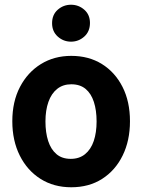

<svg xmlns="http://www.w3.org/2000/svg" viewBox="-20 -776 600 811"><path d="M281 15Q207 15 151 -20.5Q95 -56 63.5 -119Q32 -182 32 -264Q32 -347 64.5 -409Q97 -471 153 -505.5Q209 -540 281 -540Q355 -540 410.5 -505.5Q466 -471 497.5 -409Q529 -347 529 -264Q529 -182 498 -119Q467 -56 411.5 -20.5Q356 15 281 15ZM279 -105Q315 -105 339.5 -125Q364 -145 376 -180.5Q388 -216 388 -263Q388 -310 376.5 -345.5Q365 -381 341.5 -400.5Q318 -420 281 -420Q246 -420 221.5 -400.5Q197 -381 184.5 -345.5Q172 -310 172 -263Q172 -216 183.5 -180.5Q195 -145 218.5 -125Q242 -105 279 -105ZM280 -600Q248 -600 224 -621.5Q200 -643 200 -678Q200 -714 224 -735Q248 -756 280 -756Q312 -756 336 -735Q360 -714 360 -679Q360 -643 336 -621.5Q312 -600 280 -600Z"/></svg>

Font: Ubuntu Sans Mono
Style: Regular
Weight: 400
Monospace: yes
Designer: Dalton Maag Ltd
Foundry: Dalton Maag Ltd
Version: Version 1.006